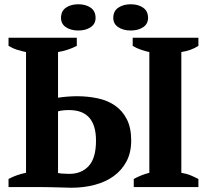

<svg xmlns="http://www.w3.org/2000/svg" viewBox="-20 -877 970 900"><path d="M20 0ZM910 0H607V-38Q623 -47 641.5 -54.5Q660 -62 680 -67V-633Q661 -637 640.5 -644Q620 -651 602 -662V-700H910V-662Q876 -640 830 -633V-67Q855 -63 875 -54.5Q895 -46 910 -38ZM20 0V-38Q38 -48 59.5 -55.5Q81 -63 102 -67V-633Q82 -637 61 -643.5Q40 -650 20 -662V-700H340V-662Q321 -652 298.5 -644.5Q276 -637 252 -633V-419Q270 -422 295 -424Q320 -426 340 -426Q392 -426 438.5 -416Q485 -406 519.5 -382Q554 -358 574.5 -318Q595 -278 595 -218Q595 -162 573 -120.5Q551 -79 513 -51.5Q475 -24 424 -10.5Q373 3 315 3Q310 3 294.5 2.5Q279 2 258.5 1.5Q238 1 217 0.5Q196 0 181 0ZM304 -361Q271 -361 252 -355V-66Q260 -64 278 -63Q296 -62 305 -62Q362 -62 396 -99Q430 -136 430 -218Q430 -361 304 -361ZM266 -793Q266 -825 289 -841Q312 -857 347 -857Q382 -857 405 -841Q428 -825 428 -793Q428 -765 405 -749.5Q382 -734 347 -734Q312 -734 289 -749.5Q266 -765 266 -793ZM511 -793Q511 -825 534.5 -841Q558 -857 593 -857Q628 -857 651 -841Q674 -825 674 -793Q674 -765 651 -749.5Q628 -734 593 -734Q558 -734 534.5 -749.5Q511 -765 511 -793Z"/></svg>

Font: PT Serif
Style: Bold
Weight: 700
Designer: A.Korolkova, O.Umpeleva, V.Yefimov
Foundry: ParaType Ltd
Version: Version 1.000W OFL; ttfautohint (v1.6)